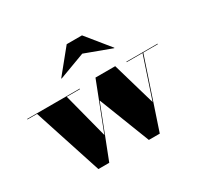

<svg xmlns="http://www.w3.org/2000/svg" viewBox="-157 -930 1200 1142"><g transform="rotate(-30 443.0 -359.0)"><path d="M890.5 -460V-456.5H790.5L634.5 10H559.5L423.5 -339.5L287.5 10H213L61 -456.5H-5V-460H356V-456.5H265L345 -148L470 -470H605.5L691.5 -174L785.5 -456.5H676.5V-460ZM293 -565.5 291 -567.5 421 -727.5H526L656 -567.5L654 -565.5L473 -632.5Z"/></g></svg>

Font: Bodoni Moda 48pt Black
Style: Regular
Weight: 900
Designer: Owen Earl
Foundry: indestructible type
Version: Version 2.004